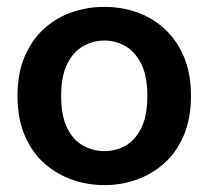

<svg xmlns="http://www.w3.org/2000/svg" viewBox="-20 -527 607 559"><path d="M284 12Q236 12 191 -3.5Q146 -19 110 -50.5Q74 -82 52.5 -131.5Q31 -181 31 -248Q31 -315 52.5 -364Q74 -413 110 -445Q146 -477 191 -492Q236 -507 284 -507Q332 -507 376.5 -492Q421 -477 457 -445Q493 -413 514.5 -364Q536 -315 536 -248Q536 -181 514.5 -131.5Q493 -82 457 -50.5Q421 -19 376.5 -3.5Q332 12 284 12ZM284 -87Q317 -87 345.5 -103Q374 -119 391.5 -154.5Q409 -190 409 -248Q409 -305 391.5 -340.5Q374 -376 345.5 -392.5Q317 -409 284 -409Q251 -409 222 -392.5Q193 -376 175.5 -340.5Q158 -305 158 -248Q158 -190 175.5 -154.5Q193 -119 222 -103Q251 -87 284 -87Z"/></svg>

Font: Atkinson Hyperlegible Next SemiBold
Style: Regular
Weight: 600
Designer: Elliott Scott, Megan Eiswerth, Linus Boman, Theodore Petrosky, Letters from Sweden
Foundry: Applied Design Works, Letters from Sweden
Version: Version 2.001